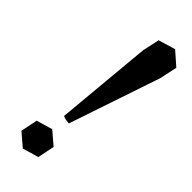

<svg xmlns="http://www.w3.org/2000/svg" viewBox="-240 -737 780 780"><g transform="rotate(45 150.0 -347.5)"><path d="M243 -709 300 -659 284 -584 151 -190Q142 -191 133 -192.5Q124 -194 116 -198L154 -612L170 -687ZM120 -126 175 -79 160 -6 91 14 36 -33 51 -106Z"/></g></svg>

Font: Poltawski Nowy Medium
Style: Italic
Weight: 500
Italic angle: -12°
Version: Version 1.001;gftools[0.9.25]